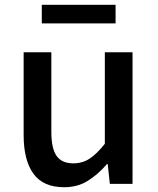

<svg xmlns="http://www.w3.org/2000/svg" viewBox="-20 -770 660 804"><path d="M249 14Q161 14 120 -42.5Q79 -99 79 -204V-551H195V-218Q195 -148 217 -117Q239 -86 287 -86Q325 -86 355 -105.5Q385 -125 419 -168V-551H535V0H440L431 -83H428Q391 -40 348 -13Q305 14 249 14ZM155 -672V-750H464V-672Z"/></svg>

Font: Source Han Sans SC Medium
Style: Regular
Weight: 500
Designer: Ryoko NISHIZUKA 西塚涼子 (kana, bopomofo & ideographs); Paul D. Hunt (Latin, Greek & Cyrillic); Sandoll Communications 산돌커뮤니
Foundry: Adobe
Version: Version 2.004;hotconv 1.0.118;makeotfexe 2.5.65603